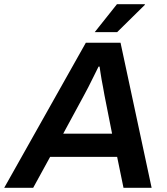

<svg xmlns="http://www.w3.org/2000/svg" viewBox="-60 -888 789 908"><path d="M-40 0 346 -686H510L657 0H524L494 -146H177L97 0ZM239 -256H470L434 -438Q431 -456 427.5 -474.5Q424 -493 420.5 -511.5Q417 -530 415 -545.5Q413 -561 411 -573H406Q396 -553 383 -526.5Q370 -500 357.5 -475.5Q345 -451 336 -435ZM388 -736 493 -868H625V-865L494 -736Z"/></svg>

Font: Archivo SemiBold SemiBold
Style: Italic
Weight: 600
Italic angle: -10°
Version: Version 2.001